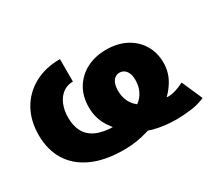

<svg xmlns="http://www.w3.org/2000/svg" viewBox="-109 -753 1080 969"><g transform="rotate(-30 430.5 -268.5)"><path d="M372.1 10.3Q261.7 10.3 186.3 -23.9Q110.8 -58.1 72.3 -120.8Q33.7 -183.6 33.7 -269Q33.7 -353 69.3 -415.8Q105 -478.5 169.2 -513.4Q233.4 -548.3 318.4 -548.3V-417.5Q285.2 -417.5 260 -399.2Q234.9 -380.9 220.7 -347.7Q206.5 -314.5 206.5 -270Q206.5 -222.7 225.1 -188.2Q243.7 -153.8 284.7 -135.5Q325.7 -117.2 392.6 -117.2Q439.5 -117.2 476.8 -126.7Q514.2 -136.2 540.8 -155Q567.4 -173.8 581.5 -202.1Q595.7 -230.5 595.7 -267.6Q595.7 -289.6 589.4 -305.4Q583 -321.3 571.3 -330.1Q559.6 -338.9 543.5 -338.9Q527.8 -338.9 516.4 -329.8Q504.9 -320.8 498.5 -303.7Q492.2 -286.6 492.2 -262.7Q492.2 -230.5 503.9 -203.9Q515.6 -177.2 539.6 -158Q563.5 -138.7 599.6 -127.9Q619.6 -119.6 645.5 -115.5Q671.4 -111.3 697.3 -111.3Q719.7 -111.3 743.4 -118.9Q767.1 -126.5 791 -138.7L843.8 -18.6Q809.6 -2.4 764.2 3.7Q718.8 9.8 677.7 9.8Q605 9.8 544.2 -6.8Q483.4 -23.4 438 -59.6Q388.2 -97.7 355.5 -148.9Q322.8 -200.2 322.8 -264.2Q322.8 -327.6 351.1 -374.5Q379.4 -421.4 429.2 -447.3Q479 -473.1 543.5 -473.1Q608.4 -473.1 657.7 -447.5Q707 -421.9 734.6 -376.2Q762.2 -330.6 762.2 -270.5Q762.2 -211.9 728.8 -160.9Q695.3 -109.9 639.2 -71.3Q583 -32.7 513.7 -11.2Q444.3 10.3 372.1 10.3Z"/></g></svg>

Font: Inter 17pt ExtraBold
Style: Regular
Weight: 800
Version: Version 4.001;git-66647c0bb